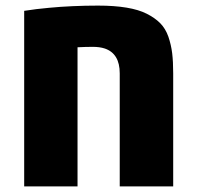

<svg xmlns="http://www.w3.org/2000/svg" viewBox="-20 -662 699 682"><path d="M65.9 0V-623.5Q87.4 -627 109.4 -629.6Q131.3 -632.3 154.3 -634.3Q194.8 -638.2 238.3 -640.1Q281.7 -642.1 328.1 -642.1Q444.3 -642.1 501 -613.3Q530.3 -598.6 549.1 -579.6Q567.9 -560.5 578.1 -531.7Q587.9 -502.9 591.6 -472.9Q595.2 -442.9 595.2 -401.4V0H405.3V-401.4Q405.3 -471.7 352.1 -489.7Q334 -495.6 309.6 -495.6Q284.2 -495.6 255.4 -494.1V0Z"/></svg>

Font: Open Sans ExtraBold
Style: Regular
Weight: 800
Designer: Monotype Design Team
Foundry: Monotype Imaging Inc.
Version: Version 3.003; ttfautohint (v1.8.4)